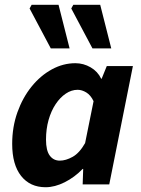

<svg xmlns="http://www.w3.org/2000/svg" viewBox="-20 -773 592 805"><path d="M171.1 12Q106 12 68.5 -35.3Q31.1 -82.7 31.1 -169.8Q31.1 -240.8 53.1 -302.4Q75.1 -363.9 112.4 -410Q149.6 -456 197.1 -482Q244.6 -508 296.2 -508Q330 -508 359.9 -490.7Q389.8 -473.3 404.2 -443H406.2L427.7 -496H537.2L438.1 0H326.6L328.8 -64.6H326.4Q292.9 -29.8 251.3 -8.9Q209.7 12 171.1 12ZM230.8 -99.5Q256 -99.5 284.5 -115.4Q313 -131.2 336.8 -173L372.3 -348.8Q360.2 -374.1 341.9 -385.3Q323.5 -396.5 305.6 -396.5Q279.6 -396.5 255.9 -380.5Q232.1 -364.6 213.3 -336.3Q194.4 -308 183.6 -269.9Q172.9 -231.8 172.9 -187.6Q172.9 -142 188.5 -120.8Q204 -99.5 230.8 -99.5ZM193 -570 104.1 -737.4 112.7 -753H225.4L271.8 -570ZM367.7 -570 278.8 -737.4 287.4 -753H400.1L446.5 -570Z"/></svg>

Font: Source Sans 3 VF
Style: Italic
Weight: 200
Italic angle: -11°
Designer: Paul D. Hunt
Foundry: Adobe Systems Incorporated
Version: Version 3.042;hotconv 1.0.118;makeotfexe 2.5.65603